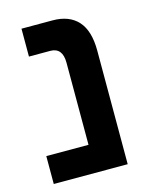

<svg xmlns="http://www.w3.org/2000/svg" viewBox="-95 -662 573 725"><g transform="rotate(-15 191.0 -299.0)"><path d="M25 0V-109H190V-430Q190 -489 142 -489H59V-598H180Q245 -598 279.5 -560Q314 -522 314 -444V0Z"/></g></svg>

Font: Noto Sans Hebrew SemiCondensed SemiBold
Style: Regular
Weight: 600
Width: 4
Designer: Monotype Design Team
Foundry: Monotype Imaging Inc.
Version: Version 2.004; ttfautohint (v1.8.4.7-5d5b)